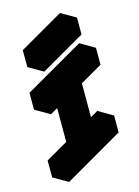

<svg xmlns="http://www.w3.org/2000/svg" viewBox="-138 -971 796 1096"><g transform="rotate(-15 260.0 -422.5)"><path d="M260 -125V-425L130 -350V-450L476 -650V-550L346 -475V-175L476 -250V-150L130 50V-50ZM156 -695 416 -845V-745L156 -595ZM260 -125 130 -50 43 -100 173 -175ZM130 -50V50L43 0V-100ZM476 -250 346 -175 260 -225 390 -300ZM260 -425V-125L173 -175V-475ZM476 -650 130 -450 43 -500 390 -700ZM130 -450V-350L43 -400V-500ZM416 -845 156 -695 69 -745 329 -895ZM156 -695V-595L69 -645V-745Z"/></g></svg>

Font: Nabla
Style: Regular
Weight: 400
Designer: Arthur Reinders Folmer
Foundry: Typearture
Version: Version 1.002